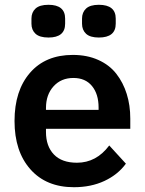

<svg xmlns="http://www.w3.org/2000/svg" viewBox="-20 -761 598 793"><path d="M180.2 -606Q143.6 -606 126.7 -621.6Q109.9 -637.2 109.9 -663.1V-684.1Q109.9 -710 126.7 -725.6Q143.6 -741.2 180.2 -741.2Q249 -741.2 249 -684.1V-663.1Q249 -606 180.2 -606ZM388.2 -606Q352.1 -606 335.4 -621.6Q318.8 -637.2 318.8 -663.1V-684.1Q318.8 -710 335.4 -725.6Q352.1 -741.2 388.2 -741.2Q458 -741.2 458 -684.1V-663.1Q458 -606 388.2 -606ZM285.2 12.2Q170.9 12.2 105.5 -61.8Q40 -135.7 40 -261.2Q40 -386.7 104 -460.4Q168 -534.2 280.8 -534.2Q339.8 -534.2 386 -513.4Q432.1 -492.7 460.4 -456.3Q488.8 -419.9 503.4 -373Q518.1 -326.2 518.1 -271V-229H169.9V-215.8Q169.9 -157.2 202.6 -123Q235.4 -88.9 297.9 -88.9Q377.9 -88.9 431.2 -160.2L500 -85Q466.8 -39.6 411.4 -13.7Q356 12.2 285.2 12.2ZM169.9 -307.1H387.2V-316.9Q387.2 -372.6 359.9 -405.8Q332.5 -439 283.2 -439Q232.4 -439 201.2 -404.5Q169.9 -370.1 169.9 -314.9Z"/></svg>

Font: Anuphan SemiBold
Style: Bold
Weight: 600
Designer: Mike Abbink, Paul van der Laan, Pieter van Rosmalen, Mint Tantisuwanna
Foundry: Bold Monday; Cadson Demak
Version: Version 3.002;hotconv 1.0.109;makeotfexe 2.5.65596